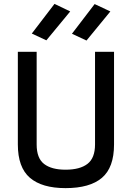

<svg xmlns="http://www.w3.org/2000/svg" viewBox="-20 -961 684 990"><path d="M169 -216Q169 -145 207.5 -115.5Q246 -86 318 -86Q392 -86 431 -116Q470 -146 470 -216V-694H568V-216Q568 -97 505.5 -44Q443 9 318 9Q196 9 134 -44.5Q72 -98 72 -216V-694H169ZM351 -787 468 -940 549 -902 426 -752ZM144 -788 261 -941 342 -902 219 -753Z"/></svg>

Font: TitilliumText22L Lt
Style: Medium
Weight: 500
Designer: Campivisivi
Foundry: Campivisivi
Version: 1.000